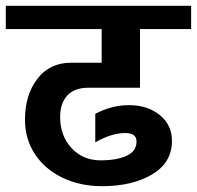

<svg xmlns="http://www.w3.org/2000/svg" viewBox="-42 -658 678 661"><path d="M44 -246Q44 -331 86.5 -386.5Q129 -442 202 -442H308V-558H-22V-638H616V-558H440V-356H263Q214 -356 189.5 -329Q165 -302 165 -255Q165 -191 204 -148.5Q243 -106 305 -106Q359 -106 393.5 -121.5Q428 -137 428 -171Q428 -200 389 -200Q342 -200 286 -168V-266Q342 -296 402 -296Q466 -296 508 -262Q550 -228 550 -173Q550 -98 481.5 -57.5Q413 -17 310 -17Q234 -17 173.5 -46Q113 -75 78.5 -127Q44 -179 44 -246Z"/></svg>

Font: AmikoBold
Style: Bold
Weight: 700
Designer: Pablo Impallari, Rodrigo Fuenzalida, Andres Torresi
Foundry: Impallari Type
Version: Version 1.000; ttfautohint (v1.3)